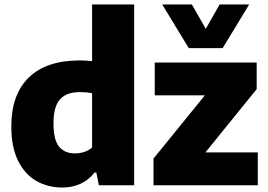

<svg xmlns="http://www.w3.org/2000/svg" viewBox="-20 -828 1196 858"><path d="M30.5 -263Q30.5 -405.5 108.8 -481.8Q187 -558 337 -558Q359.5 -558 391.5 -555V-808H579.5V0H422L410.5 -57H402.5Q378.5 -25.5 342 -7.8Q305.5 10 258.5 10Q194.5 10 143 -19Q91.5 -48 61 -109.2Q30.5 -170.5 30.5 -263ZM391.5 -169V-411.5Q366.5 -416.5 337.5 -416.5Q277 -416.5 248 -384Q219 -351.5 219 -277Q219 -203 243.8 -172.8Q268.5 -142.5 315.5 -142.5Q337 -142.5 357.2 -149.2Q377.5 -156 391.5 -169ZM898 -147H1132V0H666V-119.5L895.5 -402H671.5V-548.5H1127V-429.5ZM961.5 -808H1093.5L975 -613H823.5L705 -808H837.5L899.5 -699Z"/></svg>

Font: Encode Sans ExtraBold
Style: Regular
Weight: 800
Designer: Multiple Designers
Foundry: Impallari Type
Version: Version 2.000